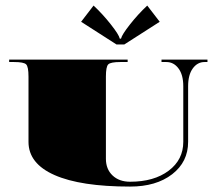

<svg xmlns="http://www.w3.org/2000/svg" viewBox="-20 -670 783 694"><path d="M429.2 -509.2H401.2L273.2 -591.3L318.2 -649.9Q351 -619.3 380.5 -581.9Q410 -544.6 413 -530.2H417.4Q420.5 -544.6 450 -581.9Q479.5 -619.3 512.2 -649.9L557.3 -591.3ZM13.1 -454.5H441.4V-445.8H415.2Q379.8 -445.8 371.3 -437.3Q362.8 -428.8 362.8 -393.4V-96.2Q362.8 -58.6 386.8 -35.8Q410.8 -13.1 450.2 -13.1Q536.7 -13.1 589.6 -52.9Q642.5 -92.7 642.5 -157.3V-358.4Q642.5 -399.5 625.2 -422.6Q608 -445.8 581.3 -445.8H563.8V-454.5H729.9V-445.8H719.4Q693.6 -445.8 676.8 -422.6Q660 -399.5 660 -358.4V-157.3Q660 -84.8 602.3 -40.2Q544.6 4.4 450.2 4.4Q271.4 4.4 177.2 -37.2Q83 -78.7 83 -157.3V-393.4Q83 -428.8 74.5 -437.3Q66 -445.8 30.6 -445.8H13.1Z"/></svg>

Font: FoglihtenBlackPcs
Style: BlackPcs
Weight: 900
Version: Version 0.75